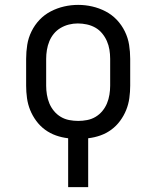

<svg xmlns="http://www.w3.org/2000/svg" viewBox="-20 -561 640 786"><path d="M259 205V5Q233 2 209 -6.5Q185 -15 164.5 -30Q144 -45 128.5 -66Q113 -87 103.5 -110.5Q94 -134 90.5 -159.5Q87 -185 87 -210V-320Q87 -349 91.5 -377.5Q96 -406 109 -432.5Q122 -459 142 -480Q162 -501 188 -514.5Q214 -528 242.5 -534.5Q271 -541 300 -541Q329 -541 357.5 -534.5Q386 -528 412 -514.5Q438 -501 458 -480Q478 -459 491 -432.5Q504 -406 508.5 -377.5Q513 -349 513 -320V-210Q513 -185 509.5 -159.5Q506 -134 496.5 -110.5Q487 -87 471.5 -66Q456 -45 435.5 -30Q415 -15 391 -6.5Q367 2 341 5V205ZM300 -66Q318 -66 336.5 -69.5Q355 -73 371 -82.5Q387 -92 399 -106.5Q411 -121 418 -138Q425 -155 428 -173.5Q431 -192 431 -210V-320Q431 -339 428 -357.5Q425 -376 417.5 -393Q410 -410 398 -424.5Q386 -439 370 -448Q354 -457 335.5 -461Q317 -465 298 -465Q280 -465 262 -460.5Q244 -456 228 -446.5Q212 -437 200.5 -423Q189 -409 182 -392Q175 -375 172 -356.5Q169 -338 169 -320V-210Q169 -192 172 -173.5Q175 -155 182 -138Q189 -121 201 -106.5Q213 -92 229 -82.5Q245 -73 263.5 -69.5Q282 -66 300 -66Z"/></svg>

Font: Iosevka Curly Slab Extended
Style: Regular
Weight: 400
Width: 7
Monospace: yes
Designer: Belleve Invis
Foundry: Belleve Invis
Version: Version 11.1.0; ttfautohint (v1.8.3)